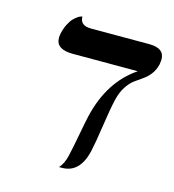

<svg xmlns="http://www.w3.org/2000/svg" viewBox="-88 -629 637 704"><g transform="rotate(15 230.0 -276.5)"><path d="M334 -291Q325.7 -256.3 315.7 -188Q305.7 -119.6 297.9 -85Q277.3 1 210 1H199.2Q215.8 -17.1 223.1 -48.8Q230.5 -80.6 240 -132.1Q249.5 -183.6 254.9 -207Q287.6 -346.2 387.2 -413.1H140.1Q76.2 -413.1 76.2 -457Q76.2 -462.4 78.1 -474.1Q83 -495.1 91.3 -511Q99.6 -526.9 107.7 -534.7Q115.7 -542.5 122.8 -547.4Q129.9 -552.2 134.8 -553.2L139.2 -554.2Q139.2 -520 180.2 -520H401.9Q460 -520 460 -478Q460 -471.7 458 -458Q452.6 -435.5 440.2 -419.7Q427.7 -403.8 413.1 -394Q398.4 -384.3 383.3 -373Q368.2 -361.8 354.7 -341.3Q341.3 -320.8 334 -291Z"/></g></svg>

Font: Common Serif
Style: Italic
Weight: 400
Italic angle: -12°
Designer: Philipp H. Poll, Khaled Hosny
Foundry: Stefan Peev, Context Ltd.
Version: Version 1.026